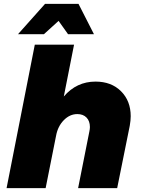

<svg xmlns="http://www.w3.org/2000/svg" viewBox="-20 -973 727 993"><path d="M656 -372Q656 -350 651 -322L586 0H384L442 -292Q445 -306 445 -316Q445 -347 427.5 -365Q410 -383 380 -383Q341 -383 310 -351.5Q279 -320 270 -271L216 0H14L160 -742H363L310 -474Q376 -551 474 -551Q556 -551 606 -501Q656 -451 656 -372ZM466 -796H332L283 -865L207 -796H73L213 -953H386Z"/></svg>

Font: Gontserrat ExtraBold
Style: Italic
Weight: 800
Italic angle: -11.3°
Designer: Julieta Ulanovsky
Foundry: Julieta Ulanovsky
Version: Version 6.001